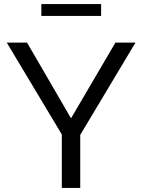

<svg xmlns="http://www.w3.org/2000/svg" viewBox="-20 -918 695 938"><path d="M112 -710 327 -340 544 -710H642L372 -259V0H282V-261L13 -710ZM182 -840V-898H474V-840Z"/></svg>

Font: Raleway Thin Medium
Style: Regular
Weight: 500
Version: Version 4.026